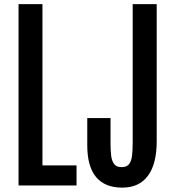

<svg xmlns="http://www.w3.org/2000/svg" viewBox="-20 -879 833 910"><path d="M67.9 0V-859.4H181.2V-95.2H342.8V0ZM559.6 10.3Q477.1 10.3 435.3 -40Q393.6 -90.3 393.6 -189.9V-319.3H503.9V-196.3Q503.9 -166.5 506.8 -141.6Q509.8 -116.7 520.8 -101.8Q531.7 -86.9 556.6 -86.9Q581.1 -86.9 592 -101.6Q603 -116.2 606 -142.6Q608.9 -168.9 608.9 -204.1V-859.4H722.7V-209Q722.7 -101.6 680.9 -45.7Q639.2 10.3 559.6 10.3Z"/></svg>

Font: Antonio SemiBold
Style: Regular
Weight: 600
Designer: Vernon Adams
Foundry: Vernon Adams
Version: Version 1.002